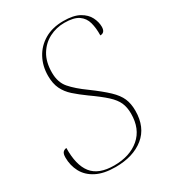

<svg xmlns="http://www.w3.org/2000/svg" viewBox="-189 -819 825 923"><g transform="rotate(-30 224.0 -357.0)"><path d="M178 10Q113 10 71.5 -11.5Q30 -33 10.5 -69.5Q-9 -106 -9 -150Q-9 -171 -1.5 -179Q6 -187 18 -188Q16 -94 53 -47Q90 0 176 0Q263 0 316.5 -45.5Q370 -91 370 -176Q370 -211 358.5 -237Q347 -263 317.5 -290Q288 -317 234 -355Q198 -381 171 -405Q144 -429 129.5 -459Q115 -489 115 -532Q115 -586 138.5 -629.5Q162 -673 205.5 -698.5Q249 -724 310 -724Q366 -724 398 -706Q430 -688 443.5 -661Q457 -634 457 -608Q457 -575 430 -575Q431 -615 422.5 -646.5Q414 -678 388 -696Q362 -714 310 -714Q265 -714 226 -694Q187 -674 163 -634.5Q139 -595 139 -536Q139 -482 168 -448.5Q197 -415 250 -377Q307 -335 338.5 -305Q370 -275 382.5 -246Q395 -217 395 -178Q395 -86 335.5 -38Q276 10 178 10Z"/></g></svg>

Font: Noto Serif Display SemiCondensed Thin
Style: Italic
Weight: 100
Width: 4
Italic angle: -12°
Designer: Monotype Design Team
Foundry: Monotype Imaging Inc.
Version: Version 2.009